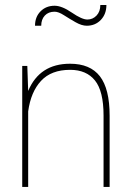

<svg xmlns="http://www.w3.org/2000/svg" viewBox="-20 -735 533 755"><path d="M67.4 -475.6H87.4L90.8 -377.4Q135.7 -484.4 255.4 -484.4Q334.5 -484.4 372.8 -435.1Q411.1 -385.7 411.1 -279.8V0H387.2V-280.8Q387.2 -376.5 353.5 -418.5Q319.8 -460.4 255.9 -460.4Q181.6 -460.4 141.4 -417Q101.1 -373.5 90.8 -296.9V0H67.4ZM374.5 -715.3H398.4Q398.4 -679.7 376.5 -656.7Q354.5 -633.8 321.3 -633.8Q301.3 -633.8 277.3 -647.5Q253.4 -661.1 231.7 -675Q210 -689 194.8 -689Q170.4 -689 156.2 -673.8Q142.1 -658.7 142.1 -633.8H117.7Q117.7 -668.5 139.4 -690.4Q161.1 -712.4 194.8 -712.4Q223.1 -712.4 262.7 -685.3Q302.2 -658.2 323.5 -658.2Q344.7 -658.2 359.6 -673.8Q374.5 -689.5 374.5 -715.3Z"/></svg>

Font: Yantramanav Thin
Style: Regular
Weight: 250
Version: Version 1.001;PS 1.0;hotconv 1.0.72;makeotf.lib2.5.5900; ttf